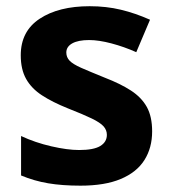

<svg xmlns="http://www.w3.org/2000/svg" viewBox="-20 -576 542 606"><path d="M460.2 -161.4Q460.2 -109.4 435.8 -70.8Q411.3 -32.1 361.1 -11.1Q311 10 234 10Q176.2 10 132 2.5Q87.9 -4.9 46.5 -22.2V-146.7Q91.3 -125.8 142 -114.2Q192.7 -102.5 229.9 -102.5Q275.6 -102.5 296.4 -115.1Q317.3 -127.8 317.3 -150.4Q317.3 -165.5 306.9 -177.2Q296.5 -188.9 269.8 -201.9Q243.2 -214.8 193.8 -234.2Q145.5 -253.6 112.4 -275.2Q79.4 -296.7 62.5 -326.8Q45.5 -356.9 45.5 -401.6Q45.5 -477.5 105.3 -516.9Q165.1 -556.4 263 -556.4Q315.6 -556.4 361.5 -545.3Q407.4 -534.3 453.5 -513.7L410.1 -411.3Q371.8 -428.4 331.8 -439Q291.7 -449.6 261.3 -449.6Q226.8 -449.6 208 -439.1Q189.3 -428.6 189.3 -410.2Q189.3 -395.5 199.5 -384.6Q209.8 -373.7 236.3 -361.9Q262.9 -350.2 310.8 -330.8Q360 -311.8 393.2 -290.3Q426.5 -268.7 443.4 -238.4Q460.2 -208.1 460.2 -161.4Z"/></svg>

Font: Noto Sans Khmer UI
Style: Regular
Weight: 400
Designer: Danh Hong and the Monotype Design Team
Foundry: Monotype Imaging Inc.
Version: Version 2.002